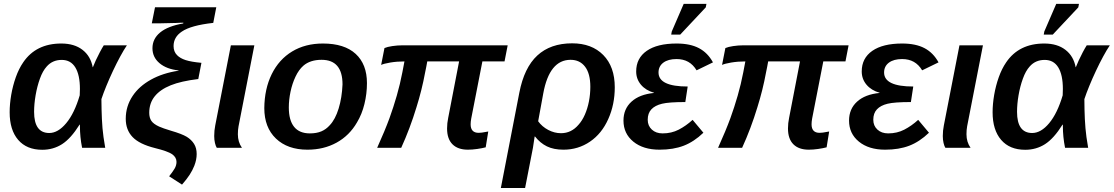

<svg xmlns="http://www.w3.org/2000/svg" viewBox="-20 -762 5743 990"><path d="M295.9 -537.6Q363.3 -537.6 405.3 -505.1Q447.3 -472.7 458 -415.5H459Q463.9 -428.7 473.6 -450Q483.4 -471.2 494.9 -492.9Q506.3 -514.6 515.1 -528.3H634.3Q618.7 -505.4 599.9 -470.7Q581.1 -436 562.5 -396.5Q543.9 -356.9 528.3 -318.8Q512.7 -280.8 502.9 -251Q502.9 -222.7 503.7 -197Q504.4 -171.4 505.4 -148.4Q506.8 -123 508.5 -101.1Q510.3 -79.1 513.7 -55.4Q517.1 -31.7 522.5 0H403.3Q392.1 -56.2 392.1 -111.8V-119.1H390.1Q345.2 -47.4 299.8 -18.6Q254.4 10.3 197.8 10.3Q117.7 10.3 73.7 -40.8Q29.8 -91.8 29.8 -183.1Q29.8 -225.6 37.8 -272.7Q45.9 -319.8 61.5 -363.8Q77.1 -407.7 99.6 -440.4Q165.5 -537.6 295.9 -537.6ZM298.3 -453.1Q250.5 -453.1 220.7 -418.9Q200.2 -396.5 185.8 -356.4Q171.4 -316.4 163.6 -270.8Q155.8 -225.1 155.8 -185.5Q155.8 -76.2 233.9 -76.2Q279.3 -76.2 321.5 -127Q363.8 -177.7 391.1 -270.5L392.1 -303.2Q392.1 -375.5 368.4 -414.3Q344.7 -453.1 298.3 -453.1Z M875 -524.4Q875 -495.6 893.1 -477.5Q908.7 -461.4 937.3 -452.1Q965.8 -442.9 1018.6 -438L1002.4 -354.5Q913.6 -343.8 860.4 -322.3Q805.7 -300.3 777.6 -265.1Q749.5 -230 749.5 -180.7Q749.5 -154.8 760.5 -138.7Q771.5 -122.6 800.3 -109.4Q819.8 -100.6 861.8 -87.9Q917.5 -71.8 942.9 -56.6Q967.3 -41.5 980.7 -20Q994.1 1.5 994.1 32.2Q994.1 61.5 981.9 92.8Q972.7 116.2 957.8 139.2Q942.9 162.1 918.5 189.9L852.1 147Q870.1 124.5 880.1 107.7Q890.1 90.8 890.1 72.8Q890.1 49.3 867.7 33.2Q844.7 17.6 779.3 1.5Q698.7 -18.6 663.6 -55.4Q628.4 -92.3 628.4 -149.4Q628.4 -214.4 664.1 -267.6Q697.3 -317.4 758.3 -351.3Q819.3 -385.3 900.9 -397.5V-398.9Q839.4 -405.3 802.7 -436Q766.1 -466.8 766.1 -513.2Q766.1 -562 805.9 -594.7Q845.7 -627.4 924.8 -641.1L925.3 -645Q920.4 -645 910.9 -644.8Q901.4 -644.5 888.7 -643.6L799.3 -641.6H762.7L779.3 -724.6H1095.2L1079.6 -644Q964.4 -631.3 917.5 -599.1Q875 -570.8 875 -524.4Z M1206.5 -69.8Q1206.5 -29.8 1227.5 0H1097.7Q1092.3 -8.3 1088.4 -24.7Q1084.5 -41 1084.5 -60.5Q1084.5 -88.9 1089.8 -115.2L1170.4 -528.3H1291.5L1210 -110.8Q1206.5 -92.3 1206.5 -69.8Z M1872.1 -333.5Q1872.1 -278.8 1859.1 -225.8Q1846.2 -172.9 1820.8 -130.9Q1781.7 -63 1715.6 -26.6Q1649.4 9.8 1565.4 9.8Q1462.9 9.8 1402.8 -47.6Q1342.8 -105 1342.8 -204.6Q1343.8 -303.7 1380.9 -379.4Q1418.5 -455.6 1486.3 -496.6Q1554.2 -537.6 1645 -537.6Q1755.9 -537.6 1814 -484.1Q1872.1 -430.7 1872.1 -333.5ZM1746.1 -326.7Q1746.1 -453.6 1638.2 -453.6Q1579.1 -453.6 1543.9 -422.9Q1520.5 -402.3 1503.7 -366.7Q1486.8 -331.1 1478 -289.1Q1469.2 -247.1 1469.2 -208Q1469.2 -141.6 1496.6 -107.9Q1523.9 -74.2 1577.6 -74.2Q1612.3 -74.2 1637 -84.7Q1661.6 -95.2 1680.2 -116.2Q1709 -146.5 1726.1 -202.4Q1743.2 -258.3 1746.1 -326.7Z M2406.7 -121.1Q2406.7 -77.1 2448.2 -77.1Q2462.9 -77.1 2486.3 -82L2497.6 -84L2484.4 -2.4Q2466.3 2.4 2440.7 6.1Q2415 9.8 2392.6 9.8Q2340.8 9.8 2313 -18.1Q2285.2 -45.9 2285.2 -99.6Q2285.2 -127 2291 -154.3L2347.2 -445.3H2183.1Q2180.7 -431.6 2178 -417.7Q2175.3 -403.8 2172.4 -390.1Q2163.6 -342.3 2152.3 -297.4Q2141.1 -252.4 2127.4 -209Q2094.2 -99.6 2048.8 0H1924.8Q1965.3 -89.8 1988.3 -152.8Q2008.8 -209.5 2025.9 -268.8Q2043 -328.1 2054.7 -389.2L2065.4 -445.3Q2026.4 -445.3 1992.2 -439.5Q1958 -433.6 1945.3 -427.2L1962.4 -514.2Q1976.6 -520.5 2002.9 -524.4Q2029.3 -528.3 2054.2 -528.3H2597.7L2581.5 -445.3H2467.3L2409.7 -150.4Q2406.7 -134.3 2406.7 -121.1Z M2930.2 -538.6Q3031.2 -538.6 3090.6 -478.3Q3149.9 -418 3149.9 -312Q3149.9 -222.7 3116.2 -147.9Q3083 -73.2 3022.2 -31.7Q2961.4 9.8 2885.3 9.8Q2835 9.8 2800 -7.3Q2765.1 -24.4 2738.8 -58.1H2736.8L2728 0L2687.5 207.5H2562.5L2657.7 -283.7Q2682.6 -413.1 2750.5 -475.8Q2818.4 -538.6 2930.2 -538.6ZM2921.9 -453.6Q2813 -453.6 2781.2 -280.3L2754.9 -136.7Q2774.9 -108.9 2806.9 -92Q2838.9 -75.2 2872.6 -75.2Q2925.8 -75.2 2962.9 -118.7Q2981.9 -139.6 2995.6 -170.7Q3009.3 -201.7 3016.6 -238.8Q3023.9 -275.9 3023.9 -314.5Q3023.9 -382.3 2996.8 -418Q2969.7 -453.6 2921.9 -453.6Z M3396.5 -74.2Q3442.4 -74.2 3479.7 -93.5Q3517.1 -112.8 3551.3 -144L3606.9 -77.6Q3558.6 -31.2 3505.4 -10.7Q3452.1 9.8 3380.9 9.8Q3296.4 9.8 3245.6 -31.7Q3194.8 -73.2 3194.8 -140.1Q3194.8 -200.2 3236.1 -237.8Q3277.3 -275.4 3352.1 -282.7L3352.5 -283.7Q3309.6 -295.9 3284.9 -325.2Q3260.3 -354.5 3260.3 -393.6Q3260.3 -461.9 3314.7 -499.8Q3369.1 -537.6 3468.8 -537.6Q3538.6 -537.6 3584 -513.7Q3629.4 -489.7 3656.2 -440.4L3571.8 -399.4Q3554.2 -428.7 3528.6 -443.1Q3502.9 -457.5 3468.3 -457.5Q3425.3 -457.5 3400.4 -439Q3375.5 -420.4 3375.5 -388.2Q3375.5 -315.9 3525.9 -315.9L3513.7 -235.8Q3428.7 -235.8 3393.6 -227.1Q3357.4 -218.3 3338.6 -198.2Q3319.8 -178.2 3319.8 -144.5Q3319.8 -113.3 3341.1 -93.8Q3362.3 -74.2 3396.5 -74.2ZM3619.1 -724.1 3487.3 -583.5H3440.9L3443.8 -599.6L3505.4 -742.2H3622.6Z M4164.6 -121.1Q4164.6 -77.1 4206.1 -77.1Q4220.7 -77.1 4244.1 -82L4255.4 -84L4242.2 -2.4Q4224.1 2.4 4198.5 6.1Q4172.9 9.8 4150.4 9.8Q4098.6 9.8 4070.8 -18.1Q4043 -45.9 4043 -99.6Q4043 -127 4048.8 -154.3L4105 -445.3H3940.9Q3938.5 -431.6 3935.8 -417.7Q3933.1 -403.8 3930.2 -390.1Q3921.4 -342.3 3910.2 -297.4Q3898.9 -252.4 3885.3 -209Q3852.1 -99.6 3806.6 0H3682.6Q3723.1 -89.8 3746.1 -152.8Q3766.6 -209.5 3783.7 -268.8Q3800.8 -328.1 3812.5 -389.2L3823.2 -445.3Q3784.2 -445.3 3750 -439.5Q3715.8 -433.6 3703.1 -427.2L3720.2 -514.2Q3734.4 -520.5 3760.7 -524.4Q3787.1 -528.3 3812 -528.3H4355.5L4339.4 -445.3H4225.1L4167.5 -150.4Q4164.6 -134.3 4164.6 -121.1Z M4559.6 -74.2Q4605.5 -74.2 4642.8 -93.5Q4680.2 -112.8 4714.4 -144L4770 -77.6Q4721.7 -31.2 4668.5 -10.7Q4615.2 9.8 4543.9 9.8Q4459.5 9.8 4408.7 -31.7Q4357.9 -73.2 4357.9 -140.1Q4357.9 -200.2 4399.2 -237.8Q4440.4 -275.4 4515.1 -282.7L4515.6 -283.7Q4472.7 -295.9 4448 -325.2Q4423.3 -354.5 4423.3 -393.6Q4423.3 -461.9 4477.8 -499.8Q4532.2 -537.6 4631.8 -537.6Q4701.7 -537.6 4747.1 -513.7Q4792.5 -489.7 4819.3 -440.4L4734.9 -399.4Q4717.3 -428.7 4691.7 -443.1Q4666 -457.5 4631.3 -457.5Q4588.4 -457.5 4563.5 -439Q4538.6 -420.4 4538.6 -388.2Q4538.6 -315.9 4689 -315.9L4676.8 -235.8Q4591.8 -235.8 4556.6 -227.1Q4520.5 -218.3 4501.7 -198.2Q4482.9 -178.2 4482.9 -144.5Q4482.9 -113.3 4504.2 -93.8Q4525.4 -74.2 4559.6 -74.2Z M4963.4 -69.8Q4963.4 -29.8 4984.4 0H4854.5Q4849.1 -8.3 4845.2 -24.7Q4841.3 -41 4841.3 -60.5Q4841.3 -88.9 4846.7 -115.2L4927.2 -528.3H5048.3L4966.8 -110.8Q4963.4 -92.3 4963.4 -69.8Z M5364.3 -537.6Q5431.6 -537.6 5473.6 -505.1Q5515.6 -472.7 5526.4 -415.5H5527.3Q5532.2 -428.7 5542 -450Q5551.8 -471.2 5563.2 -492.9Q5574.7 -514.6 5583.5 -528.3H5702.6Q5687 -505.4 5668.2 -470.7Q5649.4 -436 5630.9 -396.5Q5612.3 -356.9 5596.7 -318.8Q5581.1 -280.8 5571.3 -251Q5571.3 -222.7 5572 -197Q5572.8 -171.4 5573.7 -148.4Q5575.2 -123 5576.9 -101.1Q5578.6 -79.1 5582 -55.4Q5585.4 -31.7 5590.8 0H5471.7Q5460.4 -56.2 5460.4 -111.8V-119.1H5458.5Q5413.6 -47.4 5368.2 -18.6Q5322.8 10.3 5266.1 10.3Q5186 10.3 5142.1 -40.8Q5098.1 -91.8 5098.1 -183.1Q5098.1 -225.6 5106.2 -272.7Q5114.3 -319.8 5129.9 -363.8Q5145.5 -407.7 5168 -440.4Q5233.9 -537.6 5364.3 -537.6ZM5366.7 -453.1Q5318.8 -453.1 5289.1 -418.9Q5268.6 -396.5 5254.2 -356.4Q5239.7 -316.4 5231.9 -270.8Q5224.1 -225.1 5224.1 -185.5Q5224.1 -76.2 5302.2 -76.2Q5347.7 -76.2 5389.9 -127Q5432.1 -177.7 5459.5 -270.5L5460.4 -303.2Q5460.4 -375.5 5436.8 -414.3Q5413.1 -453.1 5366.7 -453.1ZM5540 -724.1 5408.2 -583.5H5361.8L5364.7 -599.6L5426.3 -742.2H5543.5Z"/></svg>

Font: Arimo SemiBold
Style: Italic
Weight: 600
Italic angle: -12°
Version: Version 1.33